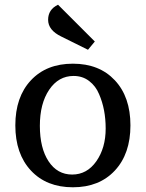

<svg xmlns="http://www.w3.org/2000/svg" viewBox="-20 -780 618 814"><path d="M400 -381Q386 -415 358 -436.5Q330 -458 292 -458Q228 -458 188.5 -399.5Q149 -341 149 -246.5Q149 -152 186 -96Q223 -40 286 -40Q349 -40 388.5 -96.5Q428 -153 428 -235Q428 -317 400 -381ZM289 14Q177 14 111 -57Q45 -128 45 -248.5Q45 -369 111 -439.5Q177 -510 289 -510Q401 -510 467 -439.5Q533 -369 533 -248.5Q533 -128 467 -57Q401 14 289 14ZM240 -625Q184 -652 184 -696Q184 -740 226 -760L382 -604L353 -569Z"/></svg>

Font: Gabriela
Style: Regular
Weight: 400
Designer: Eduardo Rodriguez Tunni
Foundry: Eduardo Rodriguez Tunni
Version: Version 1.003